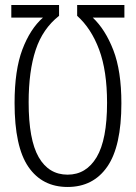

<svg xmlns="http://www.w3.org/2000/svg" viewBox="-20 -734 540 764"><path d="M475 -714V-664H349Q399 -617 431 -534.5Q463 -452 463 -323Q463 -152 407 -71Q351 10 249 10Q148 10 93 -70Q38 -150 38 -324Q38 -455 69 -537Q100 -619 151 -664H25V-714H215V-671Q150 -620 122 -535.5Q94 -451 94 -327Q94 -178 134 -108.5Q174 -39 249 -39Q323 -39 364.5 -108.5Q406 -178 406 -325Q406 -452 374.5 -536.5Q343 -621 287 -671V-714Z"/></svg>

Font: Noto Sans Mono ExtraCondensed Light
Style: Regular
Weight: 300
Width: 2
Designer: Monotype Design Team
Foundry: Monotype Imaging Inc.
Version: Version 2.014; ttfautohint (v1.8.4.7-5d5b)